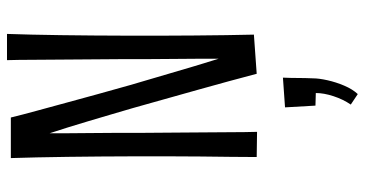

<svg xmlns="http://www.w3.org/2000/svg" viewBox="-267 -488 1043 549"><g transform="rotate(-90 254.5 -213.5)"><path d="M77 -704H193Q201 -671 212 -631Q223 -591 235 -546.5Q247 -502 260 -455Q273 -408 286 -362Q301 -312 314.5 -265Q328 -218 340 -178.5Q352 -139 361 -110Q361 -140 361 -172Q361 -204 360.5 -237Q360 -270 360 -304.5Q360 -339 360 -374Q360 -406 359.5 -439.5Q359 -473 359 -507Q359 -541 358.5 -575.5Q358 -610 358 -645Q358 -680 357 -715H432Q431 -684 430 -645Q429 -606 428.5 -561.5Q428 -517 427.5 -468Q427 -419 427 -369Q427 -321 427 -273Q427 -225 427.5 -178.5Q428 -132 428.5 -89Q429 -46 430 -9L318 -1Q308 -39 296.5 -81.5Q285 -124 272 -170Q259 -216 246 -262.5Q233 -309 220 -355Q210 -389 200.5 -421.5Q191 -454 182 -484Q173 -514 164.5 -541.5Q156 -569 148 -593Q148 -569 148 -540.5Q148 -512 148.5 -480.5Q149 -449 149 -414Q149 -379 149 -342Q149 -311 149.5 -278.5Q150 -246 150 -212Q150 -178 150.5 -143Q151 -108 151 -72Q151 -36 152 0L80 -1Q80 -35 80.5 -75Q81 -115 81.5 -160Q82 -205 82 -253Q82 -301 82 -349Q82 -399 81.5 -447.5Q81 -496 80.5 -542Q80 -588 79 -629Q78 -670 77 -704ZM260 288 230 268Q245 246 254 218.5Q263 191 263 168L227 167L222 80L307 74Q306 96 306 117Q306 138 305 160Q305 177 299.5 201.5Q294 226 284 249.5Q274 273 260 288Z"/></g></svg>

Font: Truculenta
Style: Regular
Weight: 400
Designer: Ivan Castro, Eva Sanz & Omnibus-Type Team
Foundry: Omnibus-Type
Version: Version 1.002